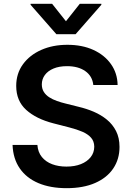

<svg xmlns="http://www.w3.org/2000/svg" viewBox="-20 -971 689 1002"><path d="M467 -527.3Q462 -573.9 425.2 -599.8Q388.5 -625.7 329.9 -625.7Q288.7 -625.7 259.2 -613.3Q229.8 -600.9 214.1 -579.5Q198.5 -558.2 198.2 -530.9Q198.2 -508.2 208.6 -491.5Q219.1 -474.8 237.2 -463.2Q255.3 -451.7 277.3 -443.9Q299.4 -436.1 321.7 -430.8L389.9 -413.7Q431.1 -404.1 469.3 -387.8Q507.5 -371.4 537.8 -346.6Q568.2 -321.7 585.9 -286.6Q603.7 -251.4 603.7 -204.2Q603.7 -140.3 571 -91.8Q538.4 -43.3 476.7 -16.2Q415.1 11 327.8 11Q242.9 11 180.6 -15.3Q118.3 -41.5 83.3 -92Q48.3 -142.4 45.5 -214.8H175.1Q177.9 -176.8 198.5 -151.6Q219.1 -126.4 252.3 -114Q285.5 -101.6 326.7 -101.6Q369.7 -101.6 402.2 -114.5Q434.7 -127.5 453.1 -150.7Q471.6 -174 471.9 -205.3Q471.6 -233.7 455.3 -252.3Q438.9 -271 409.6 -283.6Q380.3 -296.2 341.3 -306.1L258.5 -327.4Q168.7 -350.5 116.7 -397.5Q64.6 -444.6 64.6 -522.7Q64.6 -587 99.6 -635.3Q134.6 -683.6 195 -710.4Q255.3 -737.2 331.7 -737.2Q409.1 -737.2 467.5 -710.4Q525.9 -683.6 559.3 -636.2Q592.7 -588.8 593.8 -527.3ZM252.1 -951 324.2 -860.1 396.3 -951H508.9V-946L374.6 -792.6H274.1L139.6 -946V-951Z"/></svg>

Font: InterMG SemiBold
Style: Regular
Weight: 600
Designer: Rasmus Andersson
Foundry: rsms
Version: Version 3.019;December 26, 2023;FontCreator 15.0.0.2955 64-b